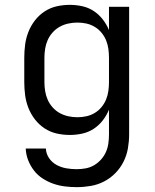

<svg xmlns="http://www.w3.org/2000/svg" viewBox="-20 -548 640 791"><path d="M296 223Q272 223 247.5 220Q223 217 200 209Q177 201 156 187.5Q135 174 120 154.5Q105 135 96 112Q87 89 86 64H169Q170 86 182.5 104Q195 122 214 132Q233 142 254 145.5Q275 149 296 149Q315 149 333.5 145.5Q352 142 368 132.5Q384 123 396.5 109Q409 95 416.5 78Q424 61 426.5 42.5Q429 24 429 5V-96Q419 -72 403 -51.5Q387 -31 365.5 -17Q344 -3 318.5 2.5Q293 8 268 8Q240 8 213.5 2Q187 -4 164 -19Q141 -34 124 -56Q107 -78 97 -103.5Q87 -129 83.5 -156Q80 -183 80 -210V-310Q80 -337 83.5 -364Q87 -391 97 -416.5Q107 -442 124 -464Q141 -486 164 -501Q187 -516 213.5 -522Q240 -528 268 -528Q293 -528 318.5 -522.5Q344 -517 365.5 -503Q387 -489 403 -468.5Q419 -448 429 -424V-520H512V5Q512 34 507 63Q502 92 489 118Q476 144 455.5 165Q435 186 409 199.5Q383 213 354 218Q325 223 296 223ZM299 -65Q318 -65 336 -69Q354 -73 370 -82.5Q386 -92 398 -106.5Q410 -121 417 -138Q424 -155 426.5 -173.5Q429 -192 429 -210V-310Q429 -328 426.5 -346.5Q424 -365 417 -382Q410 -399 398 -413.5Q386 -428 370 -437.5Q354 -447 336 -451Q318 -455 299 -455Q280 -455 261.5 -451Q243 -447 226.5 -438Q210 -429 197 -414.5Q184 -400 176.5 -383Q169 -366 166 -347.5Q163 -329 163 -310V-210Q163 -191 166 -172.5Q169 -154 176.5 -137Q184 -120 197 -105.5Q210 -91 226.5 -82Q243 -73 261.5 -69Q280 -65 299 -65Z"/></svg>

Font: Bmono
Style: Regular
Weight: 400
Monospace: yes
Designer: Belleve Invis
Foundry: Belleve Invis
Version: Version 11.2.2; ttfautohint (v1.8.2)